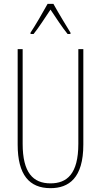

<svg xmlns="http://www.w3.org/2000/svg" viewBox="-20 -970 526 1000"><path d="M258 -950H228C204 -906 160 -831 139 -800V-793H155C182 -826 218 -883 243 -920C270 -880 304 -827 332 -793H347V-800C335 -819 284 -903 258 -950ZM414 -217V-714H388V-221C388 -63 328 -15 243 -15C152 -15 98 -71 98 -221V-714H72V-217C72 -59 133 10 243 10C338 10 414 -42 414 -217Z"/></svg>

Font: Noto Sans Arabic ExtCond Thin
Style: Regular
Weight: 100
Width: 2
Designer: Monotype Design Team, Nadine Chahine, Nizar Qandah and Khaled Hosny
Foundry: Monotype Imaging Inc.
Version: Version 2.012